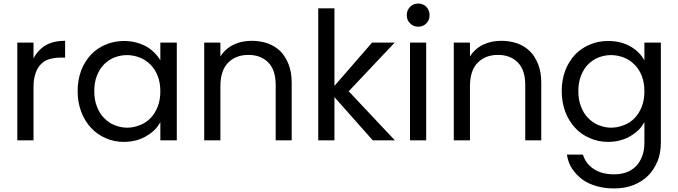

<svg xmlns="http://www.w3.org/2000/svg" viewBox="-20 -787 3804 1077"><path d="M77.1 -547.9H168V-459Q190.4 -504.4 234.9 -532.2Q278.3 -558.1 345.2 -558.1V-463.9H320.8Q290 -463.9 259.8 -456.1Q231.4 -448.7 211.9 -429.2Q190.4 -409.2 180.2 -377.9Q168 -345.2 168 -297.9V0H77.1Z M415.5 -275.9Q415.5 -338.9 435.5 -392.1Q454.1 -440.9 490.7 -481Q525.9 -517.6 573.7 -537.1Q620.6 -557.1 675.8 -557.1Q713.4 -557.1 746.6 -547.9Q778.3 -539.1 804.7 -523.9Q825.2 -512.2 848.6 -488.8Q867.2 -470.2 879.4 -448.2V-547.9H971.7V0H879.4V-102.1Q867.2 -78.6 848.6 -60.1Q827.6 -39.1 802.7 -24.9Q779.8 -9.8 744.6 0Q711.4 8.8 674.3 8.8Q618.2 8.8 572.8 -12.2Q524.9 -32.7 490.7 -69.8Q454.6 -108.9 435.5 -160.2Q415.5 -213.4 415.5 -275.9ZM508.8 -275.9Q508.8 -227.1 523.4 -189.9Q538.6 -149.9 563.5 -125Q591.8 -96.7 622.6 -85Q657.7 -70.8 693.4 -70.8Q727.5 -70.8 764.6 -85Q799.3 -98.1 824.7 -125Q849.1 -149.4 864.7 -189Q879.4 -226.6 879.4 -274.9Q879.4 -323.2 864.7 -360.8Q850.1 -398.4 824.7 -423.8Q796.9 -451.7 764.6 -463.9Q727.5 -478 693.4 -478Q655.8 -478 622.6 -464.8Q590.3 -452.6 563.5 -425.8Q539.1 -401.4 523.4 -361.8Q508.8 -324.2 508.8 -275.9Z M1526.4 -310.1Q1526.4 -395 1484.4 -437Q1442.4 -479 1373.5 -479Q1303.2 -479 1260.3 -436Q1216.3 -392.1 1216.3 -303.2V0H1125.5V-547.9H1216.3V-470.2Q1243.7 -513.7 1289.6 -536.1Q1334 -558.1 1392.6 -558.1Q1438 -558.1 1481.4 -543.9Q1521.5 -529.3 1552.2 -500Q1581.5 -470.7 1599.1 -425.8Q1616.2 -381.8 1616.2 -323.2V0H1526.4Z M1856 -305.2 2066.9 -547.9H2193.8L1936 -274.9L2194.8 0H2070.8L1856 -242.2V0H1765.1V-740.2H1856Z M2370.6 0H2279.8V-547.9H2370.6ZM2261.7 -702.1Q2261.7 -730 2280.8 -749Q2298.8 -767.1 2326.7 -767.1Q2352.1 -767.1 2371.6 -749Q2389.6 -729.5 2389.6 -702.1Q2389.6 -673.8 2371.6 -655.8Q2353 -637.2 2326.7 -637.2Q2297.9 -637.2 2280.8 -655.8Q2261.7 -673.3 2261.7 -702.1Z M2926.3 -310.1Q2926.3 -395 2884.3 -437Q2842.3 -479 2773.4 -479Q2703.1 -479 2660.2 -436Q2616.2 -392.1 2616.2 -303.2V0H2525.4V-547.9H2616.2V-470.2Q2643.6 -513.7 2689.5 -536.1Q2733.9 -558.1 2792.5 -558.1Q2837.9 -558.1 2881.3 -543.9Q2921.4 -529.3 2952.1 -500Q2981.4 -470.7 2999 -425.8Q3016.1 -381.8 3016.1 -323.2V0H2926.3Z M3130.9 -275.9Q3130.9 -338.9 3150.9 -392.1Q3169.4 -440.9 3206.1 -481Q3241.2 -517.6 3289.1 -537.1Q3335.9 -557.1 3391.1 -557.1Q3464.8 -557.1 3519 -524.9Q3569.8 -494.6 3594.7 -448.2V-547.9H3687V12.2Q3687 70.8 3668.9 116.2Q3647.5 166.5 3615.7 198.2Q3583.5 230.5 3533.7 251Q3485.8 270 3424.8 270Q3370.1 270 3325.7 256.8Q3278.3 243.2 3246.1 219.2Q3211.9 193.4 3189 159.2Q3167.5 127 3159.7 80.1H3250Q3264.6 130.9 3311 161.1Q3355.5 190.9 3424.8 190.9Q3459.5 190.9 3492.7 180.2Q3524.4 168.5 3546.9 146Q3567.9 125 3582 89.8Q3594.7 56.6 3594.7 12.2V-103Q3581.5 -77.6 3564 -60.1Q3543 -39.1 3518.1 -24.9Q3495.1 -9.8 3460 0Q3428.7 8.8 3391.1 8.8Q3334.5 8.8 3289.1 -12.2Q3241.2 -31.7 3206.1 -69.8Q3169.9 -108.9 3150.9 -160.2Q3130.9 -213.4 3130.9 -275.9ZM3224.1 -275.9Q3224.1 -227.1 3238.8 -189.9Q3253.9 -149.9 3278.8 -125Q3307.1 -96.7 3337.9 -85Q3373 -70.8 3408.7 -70.8Q3442.9 -70.8 3480 -85Q3514.6 -98.1 3540 -125Q3564.5 -149.4 3580.1 -189Q3594.7 -226.6 3594.7 -274.9Q3594.7 -323.2 3580.1 -360.8Q3565.4 -398.4 3540 -423.8Q3512.2 -451.7 3480 -463.9Q3442.9 -478 3408.7 -478Q3371.1 -478 3337.9 -464.8Q3305.7 -452.6 3278.8 -425.8Q3254.4 -401.4 3238.8 -361.8Q3224.1 -324.2 3224.1 -275.9Z"/></svg>

Font: PoppinsZ
Style: Regular
Weight: 400
Designer: Ninad Kale (Devanagari), Jonny Pinhorn (Latin)
Foundry: Indian Type Foundry
Version: Version 3.002;FEAKit 1.0